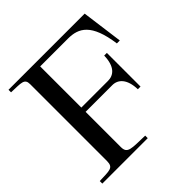

<svg xmlns="http://www.w3.org/2000/svg" viewBox="-181 -859 1016 1016"><g transform="rotate(-45 327.5 -351.0)"><path d="M125 -67V-642C125 -685 98 -680 23 -683V-702H593L624 -470H602C579 -638 517 -671 437 -671H229V-363H429C471 -363 507 -391 509 -472H529V-220H509C507 -299 471 -331 429 -331H229V-67C229 -17 262 -22 363 -19V0H23V-19C98 -22 125 -17 125 -67Z"/></g></svg>

Font: Ortica Linear
Style: Regular
Weight: 400
Designer: Benedetta Bovani
Foundry: Collletttivo
Version: Version 2.000;Glyphs 3.1.2 (3151)